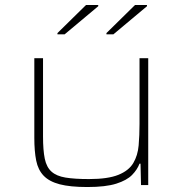

<svg xmlns="http://www.w3.org/2000/svg" viewBox="-20 -744 732 772"><path d="M331 8Q262 8 220 -3Q178 -14 155.5 -37.5Q133 -61 125.5 -98.5Q118 -136 118 -190V-510H153V-195Q153 -140 160 -106Q167 -72 187 -54Q207 -36 243.5 -30Q280 -24 338 -24Q414 -24 456 -41Q498 -58 516 -88.5Q534 -119 537.5 -159.5Q541 -200 541 -246V-510H576V0H547L545 -86H541Q532 -62 511 -40.5Q490 -19 447.5 -5.5Q405 8 331 8ZM211 -606V-611L326 -724H375V-719L240 -606ZM408 -606V-611L523 -724H571V-719L436 -606Z"/></svg>

Font: Saira Expanded Thin
Style: Regular
Weight: 250
Width: 7
Designer: Hector Gatti with collaboration of the Omnibus-Type team
Foundry: Omnibus-Type
Version: Version 1.101